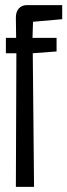

<svg xmlns="http://www.w3.org/2000/svg" viewBox="-20 -730 263 750"><path d="M44 -522H3V-582H43L42 -661Q42 -684 53.5 -697Q65 -710 85 -710H223V-655L109 -645L107 -582H201V-529L108 -522L113 0H42Z"/></svg>

Font: Bahianita
Style: Regular
Weight: 400
Designer: Pablo Cosgaya & Dani Raskovsky
Foundry: Pablo Cosgaya & Dani Raskovsky
Version: Version 1.008